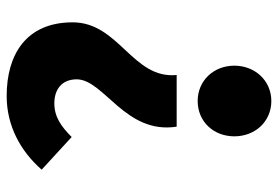

<svg xmlns="http://www.w3.org/2000/svg" viewBox="-149 -671 834 576"><g transform="rotate(-90 268.0 -383.0)"><path d="M176 -270H331C318 -402 489 -443 489 -582C489 -721 393 -780 268 -780C178 -780 102 -738 47 -675L145 -585C176 -616 205 -637 246 -637C287 -637 318 -615 318 -570C318 -488 152 -424 176 -270ZM253 14C314 14 359 -35 359 -97C359 -159 314 -207 253 -207C191 -207 147 -159 147 -97C147 -35 191 14 253 14Z"/></g></svg>

Font: Noto Sans KR Black
Style: Regular
Weight: 900
Designer: Ryoko NISHIZUKA 西塚涼子 (kana, bopomofo & ideographs); Paul D. Hunt (Latin, Greek & Cyrillic); Sandoll Communications 산돌커뮤니
Foundry: Adobe
Version: Version 2.004;hotconv 1.0.118;makeotfexe 2.5.65603